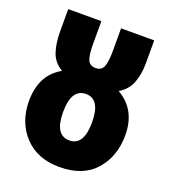

<svg xmlns="http://www.w3.org/2000/svg" viewBox="-140 -866 871 980"><g transform="rotate(20 295.5 -376.5)"><path d="M556 -257Q556 -396 447 -458Q494 -486 511.5 -533Q529 -580 529 -638V-763H349V-635Q349 -583 338.5 -555.5Q328 -528 296 -528Q263 -528 252.5 -554.5Q242 -581 242 -637V-763H62V-642Q62 -579 77.5 -531.5Q93 -484 140 -456Q83 -423 58.5 -372Q34 -321 34 -255Q34 -140 104 -65Q174 10 294 10Q422 10 489 -66Q556 -142 556 -257ZM217 -260Q217 -387 296 -387Q374 -387 374 -261Q374 -135 296 -135Q217 -135 217 -260Z"/></g></svg>

Font: Noto Sans UI SemiCondensed Black
Style: Regular
Weight: 900
Width: 4
Designer: Monotype Design Team
Foundry: Monotype Imaging Inc.
Version: 1.001